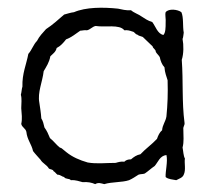

<svg xmlns="http://www.w3.org/2000/svg" viewBox="-20 -458 526 488"><path d="M401 -8C408 -2 419 -2 428 0C435 -4 444 -6 447 -14C453 -26 448 -44 450 -55C446 -62 446 -74 444 -83C448 -98 446 -112 446 -129C445 -137 450 -139 449 -146C442 -199 446 -251 442 -306C447 -321 447 -344 444 -359C446 -363 446 -370 447 -375C444 -391 447 -414 441 -427C432 -434 409 -437 401 -427C399 -420 402 -410 401 -400C401 -389 401 -374 395 -369C380 -373 376 -390 367 -402C356 -405 348 -411 340 -416C332 -422 321 -425 313 -432C300 -431 290 -434 280 -436C242 -440 198 -440 168 -427C159 -426 151 -423 143 -421C128 -408 114 -395 97 -384C89 -375 80 -366 74 -354C65 -345 61 -331 52 -321C47 -294 36 -271 37 -238C35 -232 35 -224 33 -217C36 -207 34 -195 34 -183C35 -169 37 -156 34 -143C36 -134 45 -132 47 -123C49 -103 60 -92 64 -74C70 -66 77 -59 83 -52C88 -43 99 -39 104 -30C107 -27 115 -28 116 -23C120 -21 122 -17 126 -14C134 -14 137 -9 143 -8C146 -2 157 -5 160 0C173 -1 181 3 190 5C203 4 213 6 222 10C230 5 237 8 245 10C264 4 290 6 308 0C317 -4 324 -9 332 -14C337 -16 343 -15 348 -17C357 -23 364 -30 373 -36C382 -46 386 -62 403 -64C407 -48 400 -22 401 -8ZM406 -254C407 -219 406 -193 403 -162C401 -149 393 -141 392 -127C386 -122 382 -114 379 -105C366 -91 350 -80 337 -66C327 -64 320 -59 313 -53C305 -53 300 -51 296 -47C287 -48 281 -46 274 -44C248 -44 226 -41 203 -45C182 -51 164 -59 149 -71L138 -80C136 -82 134 -82 132 -83C124 -89 116 -100 107 -107C103 -117 99 -126 93 -134C91 -143 89 -151 85 -157C84 -172 82 -183 80 -197C75 -223 88 -250 91 -277C98 -289 105 -299 108 -315C114 -321 122 -326 124 -336C134 -341 141 -349 148 -358C162 -363 172 -372 184 -380C189 -380 194 -382 201 -381C210 -383 214 -390 223 -392C247 -388 284 -397 296 -381C305 -382 310 -380 316 -378C323 -377 323 -371 329 -370C332 -367 338 -366 343 -364L368 -340C369 -334 376 -333 376 -326C379 -321 383 -318 386 -313C388 -303 392 -293 398 -287C399 -273 403 -264 406 -254Z"/></svg>

Font: FuturaRener
Style: Light
Weight: 300
Designer: BSozoo
Foundry: BSozoo
Version: Version 1.0